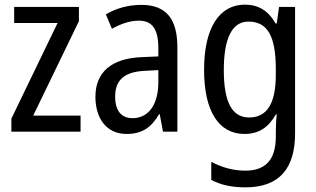

<svg xmlns="http://www.w3.org/2000/svg" viewBox="-20 -567 1361 827"><path d="M327 0V-69H123L320 -476V-537H41V-468H228L29 -56V0Z M589 -546C532 -546 479 -531 436 -505L462 -443C502 -465 540 -478 578 -478C635 -478 662 -443 662 -359V-324L592 -321C460 -316 391 -256 391 -150C391 -58 438 10 525 10C592 10 632 -18 665 -75H668L682 0H744V-363C744 -483 698 -546 589 -546ZM605 -262 662 -265V-213C662 -113 617 -58 551 -58C505 -58 476 -87 476 -151C476 -220 513 -258 605 -262Z M1035 -547C925 -547 859 -448 859 -266C859 -87 923 10 1033 10C1093 10 1136 -17 1168 -74H1172C1169 -48 1168 -15 1168 5V22C1168 123 1122 168 1037 168C986 168 937 155 890 130V208C932 230 979 240 1037 240C1185 240 1251 157 1251 7V-537H1182L1172 -466H1167C1135 -522 1092 -547 1035 -547ZM1050 -474C1132 -474 1168 -412 1168 -269V-245C1168 -121 1130 -61 1053 -61C980 -61 944 -126 944 -265C944 -401 979 -474 1050 -474Z"/></svg>

Font: Noto Sans Lao Looped Condensed
Style: Regular
Weight: 400
Width: 3
Designer: Mark Frömberg, Ben Mitchell
Foundry: The Fontpad Ltd
Version: Version 1.003